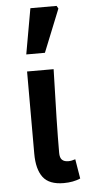

<svg xmlns="http://www.w3.org/2000/svg" viewBox="-55 -798 392 841"><g transform="rotate(-5 141.0 -378.0)"><path d="M190.9 9.8Q127 9.8 100.1 -25.6Q73.2 -61 73.2 -129.9V-491.2H189.9Q182.1 -245.1 182.1 -124Q182.1 -102.5 191.4 -93.3Q200.7 -84 219.2 -84Q233.4 -84 250 -89.8L264.2 -3.9Q232.4 9.8 190.9 9.8ZM76.2 -565.9 111.8 -766.1H227.1L233.9 -753.9L158.2 -565.9Z"/></g></svg>

Font: Source Sans 3 Semibold
Style: Regular
Weight: 600
Designer: Paul D. Hunt
Foundry: Adobe
Version: Version 3.052;hotconv 1.1.0;makeotfexe 2.6.0